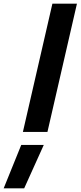

<svg xmlns="http://www.w3.org/2000/svg" viewBox="-70 -720 440 1048"><path d="M189 0 350 -700H216L55 0ZM169 71 62 308H-50L46 71Z"/></svg>

Font: RazerF5
Style: Bold Italic
Weight: 700
Foundry: Razer Inc.
Version: Version 2